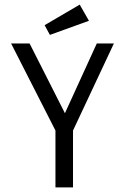

<svg xmlns="http://www.w3.org/2000/svg" viewBox="-20 -811 540 831"><path d="M28 -623H108L261 -321L399 -623H473L296 -246V0H220V-246ZM325 -791 365 -721 196 -660 173 -702Z"/></svg>

Font: Inconsolata
Style: Regular
Weight: 400
Designer: Raph Levien, Kirill Tkachev
Foundry: Cyreal
Version: Version 1.013